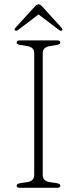

<svg xmlns="http://www.w3.org/2000/svg" viewBox="-20 -892 366 912"><path d="M183 -60.5Q183 -32.5 216 -27L250 -22Q266.5 -19 266.5 -10Q266.5 0 252 0H74Q59 0 59 -10Q59 -19 76 -22L110 -27Q142.5 -32.5 142.5 -60.5V-639.5Q142.5 -667.5 110 -673L76 -678.5Q59 -681 59 -690Q59 -700 74 -700H252Q266.5 -700 266.5 -690Q266.5 -681 250 -678.5L216 -673Q183 -667.5 183 -639.5ZM273.5 -747Q268.5 -743.5 260.5 -749.5L163 -823.5L66 -749.5Q57.5 -743.5 52.5 -747Q45.5 -751.5 53 -759.5L144 -859.5Q154.5 -871.5 164 -871.5Q172 -871.5 182 -859.5L273 -759.5Q280 -751.5 273.5 -747Z"/></svg>

Font: Fraunces 9pt S050 Thin
Style: Regular
Weight: 100
Version: Version 1.000; ttfautohint (v1.8.3)